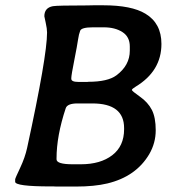

<svg xmlns="http://www.w3.org/2000/svg" viewBox="-20 -704 642 723"><path d="M275.4 -395.5H309.1L312.5 -396Q385.7 -396 418.5 -420.4Q468.8 -458 468.8 -513.2V-528.8Q468.8 -565.4 440.9 -583.3Q413.1 -601.1 371.1 -601.1H329.6Q287.1 -601.1 282 -588.4Q276.9 -575.7 273.9 -554.9Q271 -534.2 259.8 -477.5Q248.5 -420.9 248.5 -410.2V-407.2Q248.5 -395.5 275.4 -395.5ZM253.9 -85.4H284.2Q358.4 -85.4 402.8 -119.6Q447.3 -153.8 447.3 -217.3V-221.7Q447.3 -314.5 327.6 -314.5H272Q233.4 -314.5 227.5 -296.4Q192.9 -192.4 192.9 -107.4V-104Q192.9 -85.4 253.9 -85.4ZM587.9 -538.6Q587.9 -436.5 491.2 -377.9Q476.6 -369.1 476.6 -365.2Q476.6 -361.3 506.8 -340.1Q537.1 -318.8 551.8 -290.3Q566.4 -261.7 566.4 -213.6Q566.4 -165.5 542 -123.5Q492.2 -39.1 384.3 -13.2Q335.4 -1.5 266.1 -1.5H192.9L182.1 -2H170.9Q37.1 -2 37.1 -19.5V-28.8Q37.1 -32.2 55.7 -71.5Q74.2 -110.8 82 -146.5Q157.2 -492.2 157.2 -581.5Q157.2 -595.7 152.1 -618.4Q147 -641.1 147 -642.6Q147 -674.8 179.2 -680.7Q194.8 -683.6 308.6 -683.6L332 -684.1H368.7Q475.6 -684.1 527.8 -652.3Q587.9 -616.2 587.9 -538.6Z"/></svg>

Font: Averia Libre
Style: Bold Italic
Weight: 700
Italic angle: -6.90001°
Version: Version 1.002